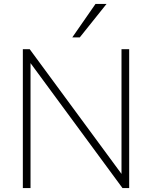

<svg xmlns="http://www.w3.org/2000/svg" viewBox="-20 -955 772 975"><path d="M96 0V-705H131L619 -42H597V-705H636V0H602L114 -663H135V0ZM347 -765 465 -935H521L385 -765Z"/></svg>

Font: Nunito Sans 12pt ExtraLight ExtraLight
Style: Regular
Weight: 250
Version: Version 3.101;gftools[0.9.27]